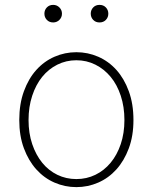

<svg xmlns="http://www.w3.org/2000/svg" viewBox="-20 -754 626 787"><path d="M198 -662Q213 -662 223.5 -672.5Q234 -683 234 -698Q234 -713 223.5 -723.5Q213 -734 198 -734Q182 -734 172 -723.5Q162 -713 162 -698Q162 -683 172 -672.5Q182 -662 198 -662ZM388 -662Q404 -662 414 -672.5Q424 -683 424 -698Q424 -713 414 -723.5Q404 -734 388 -734Q372 -734 362 -723.5Q352 -713 352 -698Q352 -683 362 -672.5Q372 -662 388 -662ZM293 13Q340 13 382.5 -5.5Q425 -24 457 -59.5Q489 -95 508 -146Q527 -197 527 -262Q527 -328 508 -380Q489 -432 457 -467.5Q425 -503 382.5 -521.5Q340 -540 293 -540Q246 -540 203.5 -521.5Q161 -503 129 -467.5Q97 -432 78 -380Q59 -328 59 -262Q59 -197 78 -146Q97 -95 129 -59.5Q161 -24 203.5 -5.5Q246 13 293 13ZM293 -20Q251 -20 215 -37.5Q179 -55 153 -87Q127 -119 112 -163.5Q97 -208 97 -262Q97 -316 112 -361.5Q127 -407 153 -439Q179 -471 215 -489Q251 -507 293 -507Q335 -507 371 -489Q407 -471 433.5 -439Q460 -407 475 -361.5Q490 -316 490 -262Q490 -208 475 -163.5Q460 -119 433.5 -87Q407 -55 371 -37.5Q335 -20 293 -20Z"/></svg>

Font: Spoqa Han Sans Neo Thin
Style: Regular
Weight: 100
Designer: [Spoqa Han Sans Neo] Dong-huui Kim  Younghwa Kang  Yujin Lee  [Noto Sans] Ryoko NISHIZUKA  (kana & ideographs); Paul D. 
Foundry: Spoqa (http://www.spoqa-han-sans.com)
Version: Version 1.100;hotconv 1.0.109;makeotfexe 2.5.65596